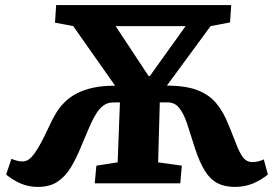

<svg xmlns="http://www.w3.org/2000/svg" viewBox="-20 -720 1076 754"><path d="M451 -318 421 -317.5Q403 -317 388.3 -307Q373.5 -297 361 -278.5Q348.5 -260 337 -234.5Q328.5 -215 319.3 -193.7Q310 -172.5 297.5 -142Q280 -99 258.8 -63.5Q237.5 -28 206.8 -7Q176 14 128.5 14Q92 14 61 0.5Q30 -13 4 -34.5L25 -96.5Q34.5 -92 46.3 -89Q58 -86 69.5 -86Q81.5 -86 92.8 -93.8Q104 -101.5 116 -118.3Q128 -135 142 -161Q156 -187 173 -224Q185.5 -252.5 200.8 -277Q216 -301.5 236 -320.8Q256 -340 283.2 -354Q310.5 -368 347.3 -375.8Q384 -383.5 432 -383.5L267.5 -617.5L196 -631L200.5 -700H888L883.5 -632L807 -617.5L635.5 -384Q708.5 -383.5 754.3 -366.3Q800 -349 828.5 -315.5Q857 -282 877 -231Q883.5 -215.5 889.5 -200.3Q895.5 -185 901.5 -170Q907.5 -155 914 -138.5Q922.5 -119 930.8 -106.8Q939 -94.5 949 -89Q959 -83.5 971 -83.5Q983.5 -83.5 995 -86.5Q1006.5 -89.5 1016 -94L1032 -34.5Q1004 -12 972.3 1Q940.5 14 902.5 14Q862.5 14 834.3 -0.5Q806 -15 784.8 -48.7Q763.5 -82.5 745 -139.5Q738 -160.5 731.5 -182.2Q725 -204 714.5 -235Q702 -273 684.3 -295.5Q666.5 -318 638.5 -318H607.5L601 -82.5L694 -69.5L688 0H352L358.5 -69.5L442 -82.5ZM434 -617.5 563.5 -421.5H568.5L709 -617.5Z"/></svg>

Font: Literata
Style: Italic
Weight: 400
Italic angle: -2°
Designer: Latin by Veronika Burian and Jose Scaglione. Greek by Irene Vlachou. Cyrillic by Vera Evstafieva
Foundry: TypeTogether
Version: Version 3.103;gftools[0.9.29]